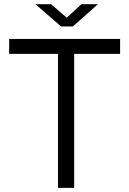

<svg xmlns="http://www.w3.org/2000/svg" viewBox="-20 -912 627 932"><path d="M24.5 -650.5V-723H563V-650.5H340V0H261.5V-650.5ZM276.5 -783.5 152 -891.5H228L304 -826L375 -891.5H455L333.5 -783.5Z"/></svg>

Font: Public Sans Light
Style: Regular
Weight: 300
Designer: The Public Sans Project Authors: Dan O. Williams and USWDS (Libre Franklin designed by Pablo Impallari and Rodrigo Fuenz
Version: Version 1.007